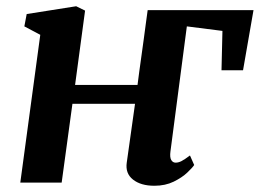

<svg xmlns="http://www.w3.org/2000/svg" viewBox="-20 -585 832 615"><path d="M420.5 -313Q423 -332.5 426.2 -356.5Q429.5 -380.5 433.2 -407Q437 -433.5 440.5 -459.8Q444 -486 447.2 -510Q450.5 -534 453 -552.5H792L758.5 -360H689.5L692.5 -486L578.5 -500.5L526 -100Q523.5 -81 528.5 -72.5Q533.5 -64 542.5 -64Q551.5 -64 561 -68.8Q570.5 -73.5 588.5 -87L602 -56.5Q597 -48.5 580.2 -32.5Q563.5 -16.5 536.5 -3.2Q509.5 10 474.5 10Q431 10 406 -9.8Q381 -29.5 386 -64L412.5 -252.5H212L177.5 0H45L109 -473.5L58 -500.5L65.5 -540L224 -565L252.5 -551L220.5 -313Z"/></svg>

Font: Merriweather 24pt
Style: Bold Italic
Weight: 700
Italic angle: -7.8°
Designer: Eben Sorkin
Foundry: Eben Sorkin
Version: Version 2.101